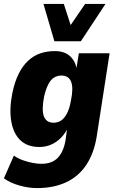

<svg xmlns="http://www.w3.org/2000/svg" viewBox="-26 -770 589 981"><path d="M163 191Q119 191 72 177.5Q25 164 -6 141L45 25Q64 39 89 48Q114 57 139.5 62Q165 67 185 67Q240 67 269.5 36Q299 5 309 -54L318 -122H323Q309 -90 286 -66.5Q263 -43 235 -31Q207 -19 175 -19Q114 -19 78 -53.5Q42 -88 31.5 -150.5Q21 -213 37 -294Q49 -352 69.5 -393Q90 -434 118 -460Q146 -486 180.5 -497.5Q215 -509 254 -509Q305 -509 334 -481Q363 -453 367 -406H362L377 -498H534L468 -72Q454 14 414.5 73Q375 132 311.5 161.5Q248 191 163 191ZM248 -143Q269 -143 286 -154Q303 -165 316 -190Q329 -215 336 -254Q350 -320 337.5 -352Q325 -384 288 -384Q267 -384 250 -373.5Q233 -363 220.5 -338.5Q208 -314 199 -275Q186 -207 198.5 -175Q211 -143 248 -143ZM252 -559 196 -750H300L335 -642L409 -750H513L387 -559Z"/></svg>

Font: Nunito Sans 10pt Condensed Black
Style: Italic
Weight: 900
Width: 3
Italic angle: -9°
Designer: Vernon Adams
Foundry: Vernon Adams
Version: Version 3.101;gftools[0.9.27]